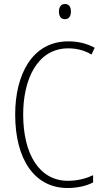

<svg xmlns="http://www.w3.org/2000/svg" viewBox="-20 -997 520 961"><path d="M305 -977C283 -977 275 -959 275 -939C275 -917 284 -901 305 -901C325 -901 335 -916 335 -940C335 -960 327 -977 305 -977ZM322 -755C359 -755 400 -747 438 -724L454 -758C413 -780 370 -790 322 -790C140 -790 56 -622 56 -424C56 -198 154 -56 318 -56C369 -56 414 -67 446 -84V-120C416 -106 373 -92 320 -92C178 -92 96 -224 96 -424C96 -599 166 -755 322 -755Z"/></svg>

Font: Noto Sans Malayalam UI Condensed ExtraLight
Style: Regular
Weight: 200
Width: 3
Designer: Jelle Bosma - Monotype Design Team
Foundry: Monotype Imaging Inc.
Version: Version 2.104